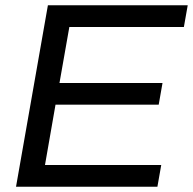

<svg xmlns="http://www.w3.org/2000/svg" viewBox="-20 -706 730 726"><path d="M40.6 0 161.1 -686H689.8L675.3 -603.9H242.2L204.9 -392.2H594.5L580.1 -310.2H189.9L150.1 -82.1H589.7L575.2 0Z"/></svg>

Font: Archivo Variable SemiBold
Style: Italic
Weight: 600
Italic angle: -10°
Designer: Hector Gatti
Foundry: Omnibus-Type
Version: Version 2.001